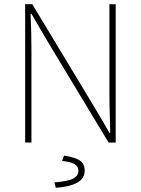

<svg xmlns="http://www.w3.org/2000/svg" viewBox="-20 -680 672 916"><path d="M100 0V-660H134L426 -176Q446 -143 465 -110.5Q484 -78 502 -46H506Q505 -94 503.5 -140Q502 -186 502 -232V-660H532V0H498L206 -484Q187 -517 167.5 -550Q148 -583 130 -614H126Q128 -568 129 -524.5Q130 -481 130 -434V0ZM246 216 240 190Q306 185 330 171.5Q354 158 354 136Q354 112 333 101.5Q312 91 276 88L286 62Q340 71 362 86.5Q384 102 384 134Q384 171 349 191Q314 211 246 216Z"/></svg>

Font: Source Sans Variable
Style: Regular
Weight: 200
Designer: Paul D. Hunt
Foundry: Adobe Systems Incorporated
Version: Version 3.006;hotconv 1.0.111;makeotfexe 2.5.65597